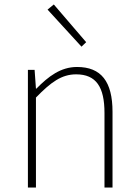

<svg xmlns="http://www.w3.org/2000/svg" viewBox="-20 -840 620 860"><path d="M105 0H141V-403C208 -472 256 -507 321 -507C411 -507 448 -450 448 -334V0H484V-339C484 -475 433 -540 325 -540C252 -540 197 -498 143 -443H141L135 -527H105ZM345 -631 366 -651 221 -820 193 -797Z"/></svg>

Font: Noto Sans CJK HK Thin
Style: Regular
Weight: 100
Designer: Ryoko NISHIZUKA 西塚涼子 (kana, bopomofo & ideographs); Paul D. Hunt (Latin, Greek & Cyrillic); Sandoll Communications 산돌커뮤니
Foundry: Adobe
Version: Version 2.004;hotconv 1.0.118;makeotfexe 2.5.65603